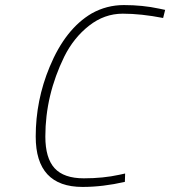

<svg xmlns="http://www.w3.org/2000/svg" viewBox="-20 -729 672 758"><path d="M306 9Q121 9 121 -190Q121 -333 176 -465Q238 -615 342 -676Q401 -709 469 -709Q543 -709 608 -695L632 -690L624 -658Q537 -675 464.5 -675Q392 -675 331.5 -627.5Q271 -580 234 -506Q159 -353 159 -190Q159 -105 195.5 -65Q232 -25 311 -25Q387 -25 451 -39L474 -44L473 -11Q386 9 306 9Z"/></svg>

Font: Titillium Web ExtraLight
Style: Italic
Weight: 275
Italic angle: -13°
Version: Version 1.002;PS 57.000;hotconv 1.0.70;makeotf.lib2.5.55311